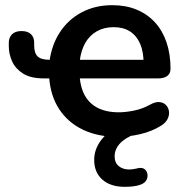

<svg xmlns="http://www.w3.org/2000/svg" viewBox="-20 -519 701 742"><path d="M437 10Q358 10 300 -18Q242 -46 208.5 -97.5Q175 -149 170 -220L182 -216H150Q99 -216 69.5 -234.5Q40 -253 27 -281.5Q14 -310 14 -341Q14 -344 14 -347.5Q14 -351 14 -354Q14 -374 26.5 -386.5Q39 -399 63 -399Q87 -399 99.5 -387Q112 -375 112 -355Q112 -352 112 -349.5Q112 -347 112 -344Q112 -314 125.5 -301Q139 -288 171 -288H177L171 -279Q179 -345 211.5 -394.5Q244 -444 296 -471.5Q348 -499 414 -499Q466 -499 507.5 -482Q549 -465 578.5 -433Q608 -401 623.5 -355.5Q639 -310 639 -253Q639 -235 626.5 -225.5Q614 -216 591 -216H283L288 -221Q294 -153 332.5 -119Q371 -85 439 -85Q465 -85 497.5 -91.5Q530 -98 559 -114Q580 -126 596 -124.5Q612 -123 621.5 -113Q631 -103 633 -88.5Q635 -74 627.5 -59Q620 -44 602 -33Q567 -11 521.5 -0.5Q476 10 437 10ZM535 -273Q535 -319 521.5 -350Q508 -381 482.5 -397.5Q457 -414 419 -414Q382 -414 354 -398Q326 -382 309.5 -353Q293 -324 288 -283L282 -288H551ZM462 203Q407 203 375.5 175Q344 147 344 99Q344 57 372 21Q400 -15 446 -34L483 8Q467 15 453 26.5Q439 38 431 53Q423 68 423 85Q423 110 439 123Q455 136 479 136Q486 136 493.5 135Q501 134 509 132Q527 127 537 133.5Q547 140 549.5 152.5Q552 165 546 176.5Q540 188 525 194Q509 200 492.5 201.5Q476 203 462 203Z"/></svg>

Font: Nunito ExtraLight
Style: Regular
Weight: 200
Designer: Vernon Adams
Foundry: Vernon Adams
Version: Version 3.602